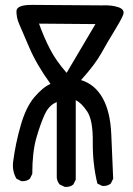

<svg xmlns="http://www.w3.org/2000/svg" viewBox="-20 -766 540 781"><path d="M243.2 -5.9 222.7 -15.6Q212.9 -27.3 210.9 -43V-350.6Q179.7 -338.9 162.1 -300.8Q144.5 -262.7 127.9 -205.1Q111.3 -147.5 111.3 -58.6L101.6 -39.1Q87.9 -27.3 66.4 -29.3L46.9 -39.1Q29.3 -69.3 33.2 -106.4Q43 -182.6 64.5 -256.8Q85.9 -331.1 120.1 -371.1Q154.3 -411.1 185.5 -424.8Q128.9 -502.9 99.1 -572.8Q69.3 -642.6 58.1 -668Q46.9 -693.4 46.9 -720.2Q46.9 -747.1 113.3 -746.1L393.6 -744.1Q434.6 -746.1 462.4 -736.3Q490.2 -726.6 480 -703.1Q469.7 -679.7 444.3 -638.7Q418.9 -597.7 392.6 -550.3Q366.2 -502.9 309.6 -440.4Q366.2 -422.9 397.5 -367.2Q428.7 -311.5 432.6 -220.7Q436.5 -129.9 440.4 -39.1L430.7 -19.5Q417 -7.8 395.5 -9.8L376 -19.5Q356.4 -100.6 357.4 -188.5Q358.4 -276.4 335 -312Q311.5 -347.7 288.1 -358.4V-35.2L278.3 -15.6Q264.6 -3.9 243.2 -5.9ZM368.2 -668 138.7 -669.9Q158.2 -615.2 183.1 -566.9Q208 -518.6 251 -469.7Z"/></svg>

Font: JasonHandwriting2
Style: Regular
Weight: 400
Version: Version 1.05.10